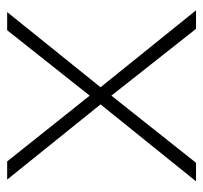

<svg xmlns="http://www.w3.org/2000/svg" viewBox="-36 -544 580 549"><g transform="rotate(-90 254.5 -270.0)"><path d="M10 0 230 -273 15 -540H67L255 -304L442 -540H494L279 -273L499 0H446L255 -242L63 0Z"/></g></svg>

Font: Hauora
Style: Regular
Weight: 400
Designer: Wayne Shih
Foundry: WCYS
Version: Version 1.001